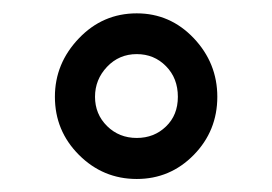

<svg xmlns="http://www.w3.org/2000/svg" viewBox="-20 -741 414 292"><path d="M63.5 -593.8Q63.5 -644.5 99.9 -682.6Q136.2 -720.7 188 -720.7Q238.8 -720.7 274.7 -682.9Q310.5 -645 310.5 -593.8Q310.5 -542 274.7 -505.4Q238.8 -468.8 188 -468.8Q136.7 -468.8 100.1 -505.4Q63.5 -542 63.5 -593.8ZM188 -531.2Q214.4 -531.2 232.4 -548.6Q250.5 -565.9 250.5 -593.8Q250.5 -622.1 232.4 -640.4Q214.4 -658.7 188 -658.7Q161.1 -658.7 142.8 -639.4Q124.5 -620.1 124.5 -593.8Q124.5 -567.4 142.8 -549.3Q161.1 -531.2 188 -531.2Z"/></svg>

Font: RobotoDraft
Style: Regular
Weight: 400
Version: Version 2.001101; 2014